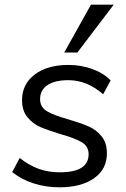

<svg xmlns="http://www.w3.org/2000/svg" viewBox="-20 -792 536 819"><path d="M32 -58 64 -118Q105 -86 146 -71.5Q187 -57 235 -57Q358 -57 358 -134Q358 -168 328.5 -185.5Q299 -203 238 -220Q185 -236 152.5 -250Q120 -264 97 -292Q74 -320 74 -365Q74 -433 128 -474Q182 -515 272 -515Q326 -515 374 -497.5Q422 -480 452 -449L420 -390Q351 -450 272 -450Q214 -450 182.5 -429Q151 -408 151 -369Q151 -335 180.5 -317.5Q210 -300 271 -283Q325 -267 357.5 -253Q390 -239 413 -211Q436 -183 436 -138Q436 -70 381 -31.5Q326 7 234 7Q176 7 124 -9.5Q72 -26 32 -58ZM254 -568 368 -772H465L310 -568Z"/></svg>

Font: Muli
Style: Italic
Weight: 400
Italic angle: -4.541°
Designer: Vernon Adams
Foundry: Vernon Adams
Version: Version 2.001